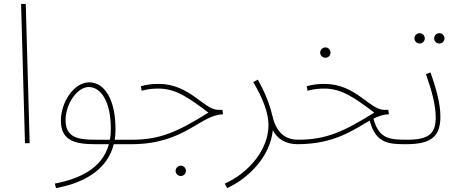

<svg xmlns="http://www.w3.org/2000/svg" viewBox="-20 -734 2360 984"><path d="M108 0H132L112 -714H88Z M267 230C434 199 534 121 563 5H654C664 5 670 -1 670 -7C670 -14 666 -18 658 -18H568C571 -35 572 -53 572 -72C572 -220 518 -312 437 -312C358 -312 292 -209 292 -116C292 -11 368 5 469 5H538C503 134 381 183 261 207ZM469 -18C381 -18 316 -28 316 -119C316 -201 376 -288 435 -288C496 -288 548 -215 548 -75C548 -55 547 -36 543 -18Z M907 168C921 168 933 156 933 142C933 127 921 115 907 115C892 115 880 127 880 142C880 156 892 168 907 168Z M654 5C927 5 1007 -147 1123 -148L1120 -171H1099C1024 -171 954 -304 793 -304C763 -304 731 -301 702 -292L706 -269C739 -278 764 -280 793 -280C882 -280 950 -231 1048 -157C889 -57 798 -18 658 -18Z M1144 230C1250 182 1365 71 1378 -67C1400 -23 1444 5 1504 5C1515 5 1521 -1 1521 -7C1521 -13 1518 -18 1508 -18C1431 -18 1393 -66 1375 -144C1362 -199 1339 -259 1301 -326L1278 -313C1326 -232 1356 -157 1356 -93C1356 34 1253 153 1132 207Z M1648 -438C1662 -438 1674 -450 1674 -464C1674 -479 1662 -491 1648 -491C1633 -491 1621 -479 1621 -464C1621 -450 1633 -438 1648 -438Z M1504 5C1697 5 1794 -71 1875 -116C1905 5 1980 5 2063 5C2074 5 2080 -1 2080 -7C2080 -13 2077 -18 2067 -18C1980 -18 1922 -20 1894 -126C1921 -139 1946 -148 1973 -148L1970 -171H1949C1874 -171 1804 -304 1643 -304C1613 -304 1581 -301 1552 -292L1556 -269C1589 -278 1614 -280 1643 -280C1732 -280 1800 -231 1898 -157C1739 -57 1648 -18 1508 -18Z M2232 -511C2246 -511 2258 -523 2258 -537C2258 -552 2246 -564 2232 -564C2217 -564 2205 -552 2205 -537C2205 -523 2217 -511 2232 -511ZM2131 -511C2145 -511 2157 -523 2157 -537C2157 -552 2145 -564 2131 -564C2116 -564 2104 -552 2104 -537C2104 -523 2116 -511 2131 -511Z M2063 5C2199 5 2237 -42 2237 -137C2237 -200 2217 -277 2186 -363L2163 -354C2195 -263 2213 -194 2213 -132C2213 -51 2180 -18 2067 -18Z"/></svg>

Font: Noto Sans Arabic SemCond Thin
Style: Regular
Weight: 100
Width: 4
Designer: Monotype Design Team, Nadine Chahine, Nizar Qandah and Khaled Hosny
Foundry: Monotype Imaging Inc.
Version: Version 2.012